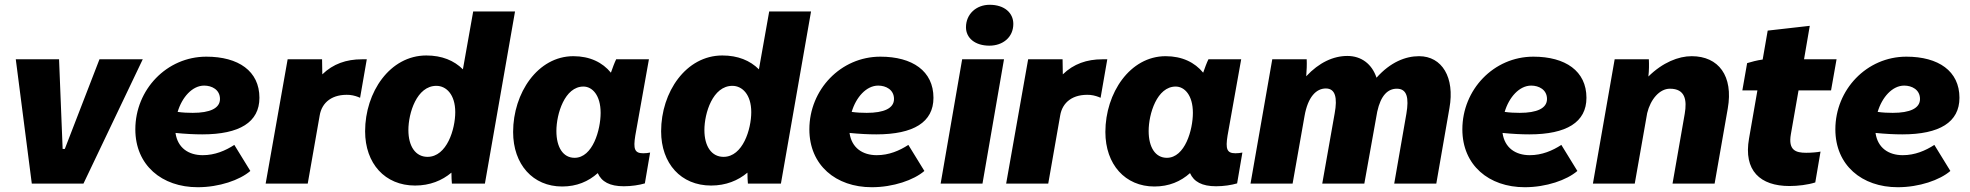

<svg xmlns="http://www.w3.org/2000/svg" viewBox="-20 -768 8239 803"><path d="M113 0H329L577 -520H396L251 -145H242L227 -520H46Z M807 15C897 15 983 -15 1027 -53L960 -162C923 -138 879 -119 828 -119C769 -119 723 -149 714 -212C755 -208 792 -206 826 -206C982 -206 1065 -257 1065 -359C1065 -471 977 -531 843 -531C677 -531 546 -393 546 -227C546 -77 657 15 807 15ZM723 -300C741 -361 784 -410 834 -410C866 -410 900 -393 900 -354C900 -315 858 -296 786 -296C765 -296 744 -297 723 -300Z M1091 0H1267L1317 -285C1326 -340 1370 -376 1443 -371C1461 -369 1475 -364 1486 -359L1514 -520H1493C1429 -520 1373 -501 1328 -457L1327 -520H1183Z M1870 0H2008L2134 -720H1959L1916 -478C1879 -515 1828 -536 1763 -536C1611 -536 1507 -383 1507 -219C1507 -84 1590 8 1716 8C1778 8 1829 -13 1868 -46C1868 -28 1869 -10 1870 0ZM1805 -409C1846 -409 1884 -373 1884 -299C1884 -228 1849 -112 1768 -112C1718 -112 1688 -156 1688 -224C1688 -295 1723 -409 1805 -409Z M2589 11C2621 11 2653 6 2677 -1L2699 -130C2690 -128 2680 -127 2670 -127C2634 -127 2628 -145 2637 -201L2694 -520H2557C2550 -506 2542 -484 2535 -464C2500 -507 2447 -533 2378 -533C2229 -533 2126 -379 2126 -216C2126 -80 2209 12 2331 12C2392 12 2441 -9 2480 -44C2496 -8 2530 11 2589 11ZM2420 -406C2457 -406 2492 -370 2492 -296C2492 -225 2459 -108 2383 -108C2335 -108 2307 -152 2307 -220C2307 -292 2342 -406 2420 -406Z M3108 0H3246L3372 -720H3197L3154 -478C3117 -515 3066 -536 3001 -536C2849 -536 2745 -383 2745 -219C2745 -84 2828 8 2954 8C3016 8 3067 -13 3106 -46C3106 -28 3107 -10 3108 0ZM3043 -409C3084 -409 3122 -373 3122 -299C3122 -228 3087 -112 3006 -112C2956 -112 2926 -156 2926 -224C2926 -295 2961 -409 3043 -409Z M3626 15C3716 15 3802 -15 3846 -53L3779 -162C3742 -138 3698 -119 3647 -119C3588 -119 3542 -149 3533 -212C3574 -208 3611 -206 3645 -206C3801 -206 3884 -257 3884 -359C3884 -471 3796 -531 3662 -531C3496 -531 3365 -393 3365 -227C3365 -77 3476 15 3626 15ZM3542 -300C3560 -361 3603 -410 3653 -410C3685 -410 3719 -393 3719 -354C3719 -315 3677 -296 3605 -296C3584 -296 3563 -297 3542 -300Z M3914 0H4089L4179 -520H4004ZM4118 -577C4174 -577 4218 -612 4218 -668C4218 -714 4181 -748 4119 -748C4063 -748 4020 -709 4020 -654C4020 -609 4058 -577 4118 -577Z M4188 0H4364L4414 -285C4423 -340 4467 -376 4540 -371C4558 -369 4572 -364 4583 -359L4611 -520H4590C4526 -520 4470 -501 4425 -457L4424 -520H4280Z M5066 11C5098 11 5130 6 5154 -1L5176 -130C5167 -128 5157 -127 5147 -127C5111 -127 5105 -145 5114 -201L5171 -520H5034C5027 -506 5019 -484 5012 -464C4977 -507 4924 -533 4855 -533C4706 -533 4603 -379 4603 -216C4603 -80 4686 12 4808 12C4869 12 4918 -9 4957 -44C4973 -8 5007 11 5066 11ZM4897 -406C4934 -406 4969 -370 4969 -296C4969 -225 4936 -108 4860 -108C4812 -108 4784 -152 4784 -220C4784 -292 4819 -406 4897 -406Z M5210 0H5386L5436 -283C5450 -363 5485 -398 5525 -398C5565 -398 5574 -359 5562 -294L5510 0H5686L5740 -301C5755 -370 5785 -397 5822 -397C5865 -397 5873 -358 5862 -293L5811 0H5987L6042 -316C6065 -444 6011 -533 5915 -533C5858 -533 5795 -508 5737 -443C5718 -500 5674 -534 5615 -534C5557 -534 5497 -507 5443 -449C5445 -474 5446 -498 5445 -520H5301Z M6357 15C6447 15 6533 -15 6577 -53L6510 -162C6473 -138 6429 -119 6378 -119C6319 -119 6273 -149 6264 -212C6305 -208 6342 -206 6376 -206C6532 -206 6615 -257 6615 -359C6615 -471 6527 -531 6393 -531C6227 -531 6096 -393 6096 -227C6096 -77 6207 15 6357 15ZM6273 -300C6291 -361 6334 -410 6384 -410C6416 -410 6450 -393 6450 -354C6450 -315 6408 -296 6336 -296C6315 -296 6294 -297 6273 -300Z M6642 0H6817L6869 -295C6883 -353 6921 -397 6964 -397C7028 -397 7036 -350 7026 -292L6975 0H7151L7206 -314C7230 -450 7168 -533 7055 -533C7000 -533 6934 -507 6874 -448C6877 -474 6877 -499 6876 -520H6733Z M7464 10C7499 10 7541 5 7572 -5L7594 -134C7580 -131 7554 -129 7534 -129C7491 -129 7458 -139 7470 -207L7502 -390H7638L7661 -520H7525L7549 -660L7373 -640L7352 -519C7329 -516 7303 -509 7287 -504L7267 -390H7330L7295 -189C7271 -54 7342 10 7464 10Z M7917 15C8007 15 8093 -15 8137 -53L8070 -162C8033 -138 7989 -119 7938 -119C7879 -119 7833 -149 7824 -212C7865 -208 7902 -206 7936 -206C8092 -206 8175 -257 8175 -359C8175 -471 8087 -531 7953 -531C7787 -531 7656 -393 7656 -227C7656 -77 7767 15 7917 15ZM7833 -300C7851 -361 7894 -410 7944 -410C7976 -410 8010 -393 8010 -354C8010 -315 7968 -296 7896 -296C7875 -296 7854 -297 7833 -300Z"/></svg>

Font: Fixel Text 20240404 ExtraBold
Style: Italic
Weight: 800
Width: 4
Italic angle: -10°
Designer: AlfaBravo + MacPaw
Foundry: Kyrylo Tkachov, Marchela Mozhyna, Serhii Makarenko, Maria Weinstein, Zakhar Kryvoshyya
Version: Version 1.211;Glyphs 3.2 (3225)